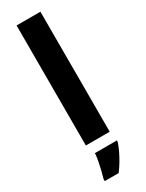

<svg xmlns="http://www.w3.org/2000/svg" viewBox="-253 -796 803 1053"><g transform="rotate(-30 149.0 -269.5)"><path d="M224 0H73V-760H224ZM234 71Q226 95 214 120Q202 145 187 170.5Q172 196 153 221H65V208Q71 188 77.5 161.5Q84 135 89 108Q94 81 95 61H234Z"/></g></svg>

Font: Noto Sans Lao Looped
Style: Bold
Weight: 700
Designer: Mark Frömberg, Ben Mitchell
Foundry: The Fontpad Ltd
Version: Version 1.001